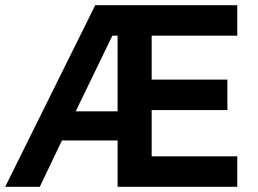

<svg xmlns="http://www.w3.org/2000/svg" viewBox="-20 -718 990 738"><path d="M432 -178H218L133 0H0L346 -698H892V-581H563V-412H854V-295H563V-117H892V0H432ZM412 -581 271 -290H432V-581Z"/></svg>

Font: IBM Plex Sans Arabic SmBld
Style: Regular
Weight: 600
Designer: Mike Abbink, Paul van der Laan, Pieter van Rosmalen, Wael Morcos, Khajak Apelian
Foundry: Bold Monday
Version: Version 1.005